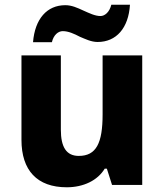

<svg xmlns="http://www.w3.org/2000/svg" viewBox="-20 -784 696 814"><path d="M120 -605H200C207 -636 227 -652 246 -652C270 -652 294 -641 319 -628C341 -619 366 -606 394 -606C473 -606 525 -665 531 -764H452C444 -732 424 -716 406 -716C383 -716 359 -728 334 -739C308 -751 284 -762 257 -762C179 -762 128 -704 120 -605ZM263 10C334 10 394 -19 424 -69H433L455 0H583V-549H415V-299C415 -177 388 -123 314 -123C261 -123 238 -161 238 -234V-549H71V-191C71 -62 137 10 263 10Z"/></svg>

Font: Kathrein 85 Heavy
Style: Regular
Weight: 900
Designer: Lazydogs Typefoundry, based on Open Sans by Ascender Corporation
Foundry: Lazydogs Typefoundry
Version: Version 1.003;PS 001.003;hotconv 1.0.88;makeotf.lib2.5.64775